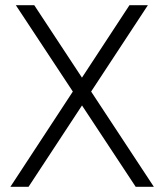

<svg xmlns="http://www.w3.org/2000/svg" viewBox="-20 -719 633 740"><path d="M503 1 41 -699H112L573 1ZM20 1 479 -699H550L90 1Z"/></svg>

Font: Inclusive Sans Light
Style: Regular
Weight: 300
Designer: Olivia King
Foundry: Olivia King
Version: Version 2.004